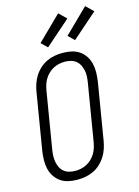

<svg xmlns="http://www.w3.org/2000/svg" viewBox="-143 -1055 828 1141"><g transform="rotate(-15 271.5 -484.5)"><path d="M189 8Q161 8 134.5 2.5Q108 -3 86.5 -17.5Q65 -32 50.5 -54Q36 -76 30 -101.5Q24 -127 24.5 -154.5Q25 -182 29 -210L87 -560Q91 -584 99 -608Q107 -632 121 -654Q135 -676 155 -694Q175 -712 198 -723Q221 -734 246 -738.5Q271 -743 295 -743Q323 -743 349.5 -737.5Q376 -732 397.5 -717.5Q419 -703 433.5 -681Q448 -659 454 -633.5Q460 -608 459.5 -580.5Q459 -553 455 -525L397 -175Q393 -151 385 -127Q377 -103 363 -81Q349 -59 329.5 -41Q310 -23 286.5 -12Q263 -1 238 3.5Q213 8 189 8ZM190 -46Q207 -46 225.5 -50Q244 -54 260.5 -63Q277 -72 291 -85.5Q305 -99 314.5 -115Q324 -131 329.5 -148.5Q335 -166 338 -184L396 -534Q399 -553 400 -572Q401 -591 397 -608.5Q393 -626 385 -642Q377 -658 363 -669Q349 -680 331 -684.5Q313 -689 294 -689Q277 -689 258.5 -685Q240 -681 223.5 -672Q207 -663 193 -649.5Q179 -636 169.5 -620Q160 -604 154.5 -586.5Q149 -569 146 -551L88 -201Q85 -182 84.5 -163Q84 -144 87.5 -126.5Q91 -109 99 -93Q107 -77 121 -66Q135 -55 153 -50.5Q171 -46 190 -46ZM388 -797 351 -833 498 -977 543 -933ZM222 -797 185 -833 332 -977 377 -933Z"/></g></svg>

Font: Iosevka QP Light
Style: Italic
Weight: 300
Italic angle: -9°
Designer: Belleve Invis
Foundry: Belleve Invis
Version: Version 20.0.0; ttfautohint (v1.8.4)